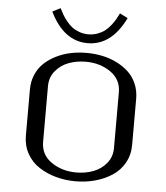

<svg xmlns="http://www.w3.org/2000/svg" viewBox="-55 -841 778 900"><g transform="rotate(5 333.5 -391.0)"><path d="M156.2 -772.9 193.8 -792Q202.1 -775.4 209.7 -762.2Q217.3 -749 230.2 -732.9Q243.2 -716.8 257.1 -706.3Q271 -695.8 291 -688.5Q311 -681.2 333.5 -681.2Q356 -681.2 376 -688.5Q396 -695.8 409.9 -706.3Q423.8 -716.8 436.8 -732.9Q449.7 -749 457.3 -762.2Q464.8 -775.4 473.1 -792L510.7 -772.9Q445.8 -639.6 333.5 -639.6Q221.2 -639.6 156.2 -772.9ZM166.5 -160.6Q166.5 -100.1 216.3 -65.7Q266.1 -31.2 333.5 -31.2Q377 -31.2 413.8 -45.2Q450.7 -59.1 475.3 -89.1Q500 -119.1 500 -160.6V-422.9Q500 -483.4 450.4 -517.8Q400.9 -552.2 333.5 -552.2Q290 -552.2 252.9 -538.3Q215.8 -524.4 191.2 -494.4Q166.5 -464.4 166.5 -422.9ZM83.5 -183.1V-399.9Q83.5 -438 97.4 -470.2Q111.3 -502.4 135.5 -524.9Q159.7 -547.4 191.7 -563.2Q223.6 -579.1 259.5 -586.4Q295.4 -593.8 333.5 -593.8Q371.6 -593.8 407.5 -586.4Q443.4 -579.1 475.3 -563.2Q507.3 -547.4 531.5 -524.9Q555.7 -502.4 569.6 -470.2Q583.5 -438 583.5 -399.9V-183.1Q583.5 -135.7 562.3 -97.9Q541 -60.1 505.1 -36.9Q469.2 -13.7 425.3 -1.7Q381.3 10.3 333.5 10.3Q285.6 10.3 241.7 -1.7Q197.8 -13.7 161.9 -36.9Q126 -60.1 104.7 -97.9Q83.5 -135.7 83.5 -183.1Z"/></g></svg>

Font: Resagnicto
Style: Regular
Weight: 500
Version: Version 0.9991